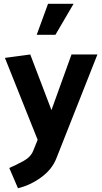

<svg xmlns="http://www.w3.org/2000/svg" viewBox="-20 -773 540 1015"><path d="M234 -753H369L273 -589H174ZM156 23 179 -34 6 -467 140 -485 252 -191 358 -485H495L278 64Q255 123 197 165Q139 207 75 222L29 115Q64 100 103.5 78.5Q143 57 156 23Z"/></svg>

Font: Palanquin Dark
Style: Regular
Weight: 400
Designer: Pria Ravichandran
Version: Version 1.001